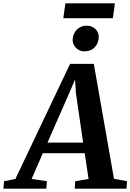

<svg xmlns="http://www.w3.org/2000/svg" viewBox="-94 -1128 779 1148"><path d="M-73.5 0 -70 -44.5 -2 -58 325 -746H467L587.5 -59L665.5 -44.5L662.5 0H353L355.5 -44.5L435.5 -58L412.5 -212H162L95 -58L186.5 -44.5L183 0ZM190 -275.5H403L360 -570L355 -653L322 -576ZM409 -821Q391 -821 374.8 -830.8Q358.5 -840.5 349 -856.8Q339.5 -873 340.5 -891.5Q342 -927 365.2 -950.8Q388.5 -974.5 424 -974.5Q456 -974.5 476.5 -954.5Q497 -934.5 496.5 -907Q496 -871 473 -846Q450 -821 409 -821ZM297 -1108H593L581 -1019H284.5Z"/></svg>

Font: Merriweather 28pt
Style: Bold Italic
Weight: 700
Italic angle: -7.8°
Version: Version 2.101